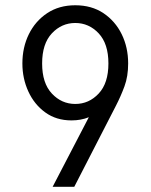

<svg xmlns="http://www.w3.org/2000/svg" viewBox="-20 -721 581 741"><path d="M270.5 -700.7Q333.5 -700.7 379.2 -670.2Q424.8 -639.6 449.7 -588.9Q474.6 -538.1 474.6 -476.1Q474.6 -426.3 460.4 -387.9Q446.3 -349.6 427.7 -313.5L266.6 0H183.1L322.8 -268.6Q292.5 -256.3 255.9 -256.3Q197.3 -256.3 154.8 -287.1Q112.3 -317.9 89.4 -367.9Q66.4 -418 66.4 -476.1Q66.4 -538.1 91.3 -588.9Q116.2 -639.6 162.1 -670.2Q208 -700.7 270.5 -700.7ZM270.5 -632.3Q217.8 -632.3 180.2 -592.3Q142.6 -552.2 142.6 -476.1Q142.6 -399.9 180.2 -359.9Q217.8 -319.8 270.5 -319.8Q323.2 -319.8 360.8 -359.9Q398.4 -399.9 398.4 -476.1Q398.4 -552.2 360.8 -592.3Q323.2 -632.3 270.5 -632.3Z"/></svg>

Font: Gidole
Style: Regular
Weight: 400
Version: Version 2.100; ttfautohint (v1.8.4.7-5d5b)